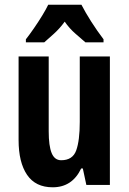

<svg xmlns="http://www.w3.org/2000/svg" viewBox="-20 -786 548 816"><path d="M447 -546V0H347L332 -70H325Q287 10 204 10Q131 10 95 -43Q59 -96 59 -191V-546H187V-228Q187 -166 199.5 -135.5Q212 -105 240 -105Q289 -105 304 -147Q319 -189 319 -268V-546ZM326 -766Q343 -733 367.5 -694.5Q392 -656 420 -619V-606H343Q326 -621 300.5 -643Q275 -665 255 -694Q234 -665 208.5 -642Q183 -619 168 -606H90V-619Q105 -638 124 -665.5Q143 -693 159.5 -720Q176 -747 185 -766Z"/></svg>

Font: Noto Sans Gujarati UI ExtraCondensed
Style: Bold
Weight: 700
Width: 2
Designer: Jelle Bosma - Monotype Design Team, Universal Thirst
Foundry: Monotype Imaging Inc.
Version: Version 2.106; ttfautohint (v1.8.4.7-5d5b)